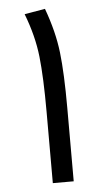

<svg xmlns="http://www.w3.org/2000/svg" viewBox="-49 -672 370 705"><g transform="rotate(-5 136.0 -320.0)"><path d="M117 0V-263Q117 -390 108.5 -467Q100 -544 68 -627L144 -640Q176 -553 185 -475.5Q194 -398 194 -271V0Z"/></g></svg>

Font: FiraGO Book
Style: Regular
Weight: 350
Designer: bBox Type
Foundry: bBox Type GmbH
Version: Version 1.001;PS 001.001;hotconv 1.0.88;makeotf.lib2.5.64775